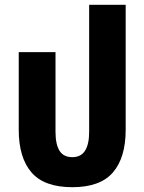

<svg xmlns="http://www.w3.org/2000/svg" viewBox="-20 -765 601 799"><path d="M281 14Q164 14 111 -47.5Q58 -109 58 -225V-548H211V-216Q211 -165 227.5 -138Q244 -111 281 -111Q317 -111 334 -138Q351 -165 351 -216V-745H503V-225Q503 -109 450 -47.5Q397 14 281 14Z"/></svg>

Font: Noto Sans Thai Cond ExtBd
Style: Regular
Weight: 800
Width: 3
Designer: Monotype Design Team
Foundry: Monotype Imaging Inc.
Version: Version 2.002; ttfautohint (v1.8.4.7-5d5b)